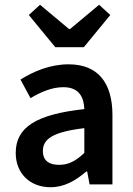

<svg xmlns="http://www.w3.org/2000/svg" viewBox="-20 -774 557 806"><path d="M192 12C250 12 298 -16 342 -54H346L356 0H452V-291C452 -428 390 -504 268 -504C190 -504 120 -474 66 -440L108 -362C152 -388 198 -408 246 -408C312 -408 332 -366 334 -316C132 -294 46 -240 46 -132C46 -46 106 12 192 12ZM228 -82C188 -82 160 -98 160 -140C160 -190 200 -220 334 -236V-132C298 -98 268 -82 228 -82ZM212 -576H332L443 -711L396 -754L274 -652H270L148 -754L101 -711Z"/></svg>

Font: Source Sans Pro Semibold
Style: Regular
Weight: 600
Designer: Paul D. Hunt
Foundry: Adobe Systems Incorporated
Version: Version 3.006;hotconv 1.0.111;makeotfexe 2.5.65597